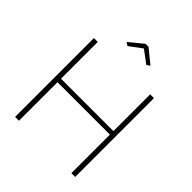

<svg xmlns="http://www.w3.org/2000/svg" viewBox="-245 -1070 1223 1223"><g transform="rotate(45 366.5 -458.5)"><path d="M261.2 -839.8 355 -917H380.9L476.1 -839.8L453.1 -825.2L368.2 -888.2L283.2 -825.2ZM637.2 -710V0H603V-347.2H130.9V0H96.2V-710H130.9V-378.9H603V-710Z"/></g></svg>

Font: Rawline ExtraLight
Style: Regular
Weight: 275
Designer: Matt McInerney, Pablo Impallari, Rodrigo Fuenzalida
Foundry: Matt McInerney, Pablo Impallari, Rodrigo Fuenzalida
Version: Version 4.020;PS 004.020;hotconv 1.0.88;makeotf.lib2.5.64775